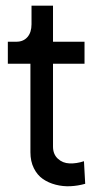

<svg xmlns="http://www.w3.org/2000/svg" viewBox="-20 -648 348 681"><path d="M282.2 3.9Q256.3 11.2 229.7 12.5Q203.1 13.7 177.5 7.1Q151.9 0.5 132.1 -13.2Q112.3 -26.9 100.1 -51.3Q87.9 -75.7 87.9 -107.9V-421.9H7.8V-500H38.1Q63 -500 77.4 -516.6Q91.8 -533.2 91.8 -562V-627.9H168V-500H279.8V-421.9H168V-127.9Q168 -101.1 185.1 -85.2Q202.1 -69.3 226.6 -68.4Q251 -67.4 277.8 -76.2Z"/></svg>

Font: Apfel Grotezk
Style: Regular
Weight: 400
Designer: Luigi Gorlero
Foundry: © 2023, Luigi Gorlero & Collletttivo
Version: Version 2.000;Glyphs 3.2 (3217)